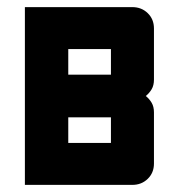

<svg xmlns="http://www.w3.org/2000/svg" viewBox="-20 -520 503 540"><path d="M50 -500H352Q378 -500 395.5 -483Q413 -466 413 -440V-296Q413 -280 406.5 -269Q400 -258 390 -250Q400 -242 406.5 -231Q413 -220 413 -204V-60Q413 -34 395.5 -17Q378 0 352 0H50ZM172 -310H292V-382H172ZM172 -118H292V-190H172Z"/></svg>

Font: Tschichold
Style: Bold
Weight: 700
Designer: Peter Wiegel
Foundry: Peter Wiegel
Version: Version 1.000; ttfautohint (v1.3)